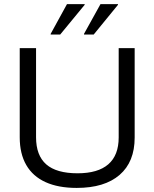

<svg xmlns="http://www.w3.org/2000/svg" viewBox="-20 -911 757 941"><path d="M355.8 10Q265.8 10 203.3 -18.3Q140.8 -46.7 108.8 -102.1Q76.7 -157.5 76.7 -238.3V-675H156.7V-238.3Q156.7 -149.2 206.7 -105.4Q256.7 -61.7 360 -61.7Q460 -61.7 510.8 -105.8Q561.7 -150 561.7 -237.5V-675H640V-236.7Q640 -117.5 566.2 -53.8Q492.5 10 355.8 10ZM391.7 -741.7V-745L472.5 -890.8H558.3V-887.5L439.2 -741.7ZM228.3 -741.7V-745L308.3 -890.8H395V-887.5L275 -741.7Z"/></svg>

Font: Funnel Display Light
Style: Regular
Weight: 300
Designer: NORD ID, Kristian Moeller
Foundry: Dicotype
Version: Version 1.000